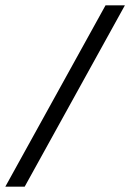

<svg xmlns="http://www.w3.org/2000/svg" viewBox="-85 -686 491 724"><path d="M386 -666H313L-65 18H8Z"/></svg>

Font: XITS
Style: Italic
Weight: 400
Italic angle: -16.33°
Designer: MicroPress Inc., with final additions and corrections provided by Coen Hoffman, Elsevier (retired)
Version: Version 1.107